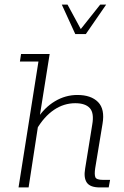

<svg xmlns="http://www.w3.org/2000/svg" viewBox="-20 -819 544 839"><path d="M61 0 148 -550H67L72 -583H197L152 -301L142 -299Q174 -349 220 -376.5Q266 -404 318 -404Q378 -404 408.5 -373Q439 -342 428 -278L396 -84Q392 -57 396.5 -45Q401 -33 430 -33H461L455 0H416Q374 0 359.5 -21Q345 -42 352 -82L383 -274Q392 -325 372.5 -346.5Q353 -368 309 -368Q259 -368 216 -339Q173 -310 140 -254L150 -293L105 0ZM309 -670 250 -799H275L333 -692L418 -799H444L355 -670Z"/></svg>

Font: Rokkitt SemiBold ExtraLight
Style: Italic
Weight: 250
Italic angle: -9°
Version: Version 3.103